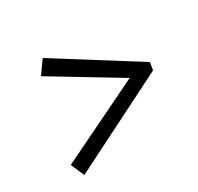

<svg xmlns="http://www.w3.org/2000/svg" viewBox="-97 -598 652 632"><g transform="rotate(-30 229.0 -282.0)"><path d="M96 -434 131 -483 430 -295 425 -266 57 -81 35 -132 346 -283Z"/></g></svg>

Font: Piazzolla SC
Style: Italic
Weight: 400
Italic angle: -11.3°
Designer: Juan Pablo del Peral
Foundry: Huerta Tipografica
Version: Version 1.330